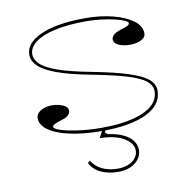

<svg xmlns="http://www.w3.org/2000/svg" viewBox="-81 -596 893 892"><g transform="rotate(-10 365.5 -150.0)"><path d="M367 15Q302 15 249 7Q196 -1 158.5 -15.5Q121 -30 100.5 -50Q80 -70 80 -95Q80 -110 90.5 -120.5Q101 -131 118 -137Q135 -143 155 -143Q174 -143 191 -138.5Q208 -134 219 -126Q230 -118 230 -105Q230 -93 220 -83.5Q210 -74 192 -69Q165 -61 154.5 -55.5Q144 -50 144 -43Q144 -34 175 -24Q206 -14 257 -7Q308 0 367 0Q452 0 512.5 -15Q573 -30 605 -58Q637 -86 637 -125Q637 -153 611 -174Q585 -195 523.5 -213.5Q462 -232 357 -252Q258 -271 200.5 -292.5Q143 -314 118 -338.5Q93 -363 93 -392Q93 -448 169 -481.5Q245 -515 379 -515Q449 -515 507.5 -500Q566 -485 601.5 -459Q637 -433 637 -398Q637 -384 626 -375Q615 -366 598 -361.5Q581 -357 562 -357Q548 -357 534.5 -359.5Q521 -362 510.5 -366.5Q500 -371 493.5 -378.5Q487 -386 487 -395Q487 -420 533 -434Q557 -441 565.5 -446Q574 -451 574 -457Q574 -464 556.5 -471.5Q539 -479 510.5 -485.5Q482 -492 447.5 -496Q413 -500 379 -500Q293 -500 232.5 -486.5Q172 -473 139.5 -448.5Q107 -424 107 -392Q107 -367 130.5 -344.5Q154 -322 209.5 -302.5Q265 -283 359 -265Q469 -244 532.5 -223.5Q596 -203 623.5 -180Q651 -157 651 -125Q651 -92 632 -66Q613 -40 576.5 -22Q540 -4 487 5.5Q434 15 367 15ZM407 215Q359 215 324 198Q289 181 274 150L285 141Q301 169 333 184.5Q365 200 407 200Q434 200 455.5 191.5Q477 183 490 167Q503 151 503 131Q503 113 492 98Q481 83 460.5 71Q440 59 411.5 52.5Q383 46 348 46L372 0H387L376 23L387 34Q428 39 457.5 52.5Q487 66 502.5 86Q518 106 518 131Q518 155 503.5 174Q489 193 464.5 204Q440 215 407 215Z"/></g></svg>

Font: Kalnia SemiExpanded Thin
Style: Regular
Weight: 250
Width: 6
Designer: Frida Medrano
Foundry: Frida Medrano
Version: Version 1.105